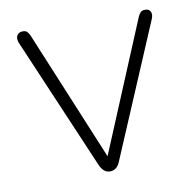

<svg xmlns="http://www.w3.org/2000/svg" viewBox="-62 -553 629 622"><g transform="rotate(-10 252.0 -242.0)"><path d="M252 6Q241 6 233 -0.5Q225 -7 219 -20L33 -455Q29 -465 30 -472.5Q31 -480 36.5 -485Q42 -490 52 -490Q61 -490 65.5 -485.5Q70 -481 74 -473L264 -15H240L431 -473Q435 -481 439.5 -485.5Q444 -490 454 -490Q464 -490 468.5 -485Q473 -480 473.5 -472.5Q474 -465 470 -456L285 -20Q280 -7 271.5 -0.5Q263 6 252 6Z"/></g></svg>

Font: Nunito ExtraLight ExtraLight
Style: Regular
Weight: 250
Version: Version 3.602